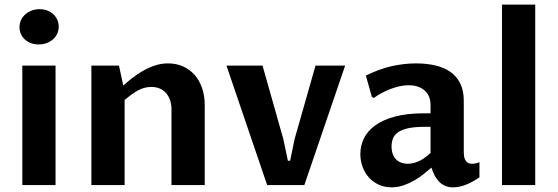

<svg xmlns="http://www.w3.org/2000/svg" viewBox="-20 -802 2416 832"><path d="M76.7 -517.6H220.7V0H76.7ZM147.5 -609.4Q128.9 -609.4 113.8 -615.2Q98.6 -621.1 87.6 -631.1Q76.7 -641.1 70.6 -654.8Q64.5 -668.5 64.5 -684.1Q64.5 -700.2 71 -714.6Q77.6 -729 89.4 -739.5Q101.1 -750 116.9 -756.1Q132.8 -762.2 151.4 -762.2Q169.9 -762.2 185.1 -756.3Q200.2 -750.5 211.2 -740.2Q222.2 -730 228.3 -716.1Q234.4 -702.1 234.4 -686.5Q234.4 -669.9 227.8 -655.8Q221.2 -641.6 209.5 -631.3Q197.8 -621.1 181.9 -615.2Q166 -609.4 147.5 -609.4Z M376 -517.6H495.6L514.2 -431.2Q530.8 -446.3 552 -463.1Q573.2 -480 597.9 -494.1Q622.6 -508.3 650.1 -517.8Q677.7 -527.3 708 -527.3Q743.7 -527.3 773.2 -514.2Q802.7 -501 823.5 -477.3Q844.2 -453.6 855.7 -420.2Q867.2 -386.7 867.2 -346.7V0H723.1V-327.6Q723.1 -351.6 716.3 -369.9Q709.5 -388.2 697.8 -400.6Q686 -413.1 670.2 -419.2Q654.3 -425.3 635.7 -425.3Q604.5 -425.3 576.2 -409.2Q547.9 -393.1 520 -368.2V0H376Z M961.4 -517.6H1117.7L1207.5 -200.2L1227.5 -105.5H1237.3L1256.8 -200.2L1347.2 -517.6H1475.6L1298.8 0H1137.7Z M1849.6 -75.7Q1835.9 -64 1817.6 -49.1Q1799.3 -34.2 1777.3 -21.2Q1755.4 -8.3 1730 0.7Q1704.6 9.8 1676.8 9.8Q1646 9.8 1620.8 -2Q1595.7 -13.7 1578.1 -33.4Q1560.5 -53.2 1551 -79.6Q1541.5 -106 1541.5 -134.8Q1541.5 -169.4 1556.6 -201.4Q1571.8 -233.4 1604.7 -257.8Q1637.7 -282.2 1690.4 -296.6Q1743.2 -311 1818.4 -311H1845.7V-346.2Q1845.7 -387.7 1819.6 -410.2Q1793.5 -432.6 1750.5 -432.6Q1732.9 -432.6 1712.9 -428.5Q1692.9 -424.3 1673.1 -416.7Q1653.3 -409.2 1634.5 -399.2Q1615.7 -389.2 1600.1 -377.4L1591.3 -382.3L1565.4 -474.6Q1626.5 -504.4 1679.9 -515.9Q1733.4 -527.3 1782.7 -527.3Q1828.6 -527.3 1866.9 -518.3Q1905.3 -509.3 1932.4 -490Q1959.5 -470.7 1974.6 -439.9Q1989.7 -409.2 1989.7 -365.7V-142.1Q1989.7 -133.8 1991 -125Q1992.2 -116.2 1996.1 -108.9Q2000 -101.6 2006.8 -96.9Q2013.7 -92.3 2024.9 -92.3Q2031.7 -92.3 2040 -93.8Q2048.3 -95.2 2057.6 -99.1V-33.7Q2028.3 -13.2 1999.3 -1.7Q1970.2 9.8 1942.9 9.8Q1923.3 9.8 1908.7 3.2Q1894 -3.4 1882.8 -14.6Q1871.6 -25.9 1863.5 -41.5Q1855.5 -57.1 1849.6 -75.7ZM1845.7 -252.4H1820.8Q1775.9 -252.4 1747.8 -246.1Q1719.7 -239.7 1704.1 -228.3Q1688.5 -216.8 1682.6 -201.2Q1676.8 -185.5 1676.8 -167.5Q1676.8 -148.4 1682.1 -134.3Q1687.5 -120.1 1697 -110.8Q1706.5 -101.6 1719.2 -96.9Q1731.9 -92.3 1746.6 -92.3Q1767.6 -92.3 1791.7 -102.1Q1815.9 -111.8 1845.7 -139.2Z M2155.3 -782.2H2299.3V0H2155.3Z"/></svg>

Font: Proza Libre
Style: SemiBold
Weight: 600
Designer: Jasper de Waard
Foundry: Jasper de Waard
Version: Version 1.000; ttfautohint (v1.4.1.8-43bc) -l 8 -r 50 -G 200